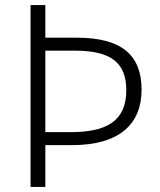

<svg xmlns="http://www.w3.org/2000/svg" viewBox="-20 -734 629 754"><path d="M536 -382C536 -518 457 -586 282 -586H158V-714H100V0H158V-164H262C452 -164 536 -249 536 -382ZM256 -215H158V-535H275C415 -535 476 -488 476 -380C476 -258 398 -215 256 -215Z"/></svg>

Font: Noto Sans Telugu Light
Style: Regular
Weight: 300
Designer: Jelle Bosma - Monotype Design Team
Foundry: Monotype Imaging Inc.
Version: Version 2.005